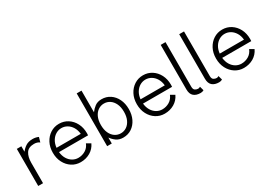

<svg xmlns="http://www.w3.org/2000/svg" viewBox="3 -1496 3173 2277"><g transform="rotate(-30 1589.5 -357.5)"><path d="M354 -434.6Q338.9 -445.8 321 -451.7Q303.2 -457.5 280.3 -457.5Q203.1 -457.5 171.9 -408.4Q140.6 -359.4 140.6 -279.3V0H74.7V-507.8H136.7V-433.1Q162.1 -466.8 199.2 -491.5Q236.3 -516.1 294.9 -516.1Q336.9 -516.1 373 -499.5Z M817.4 -155.3 873.5 -123Q844.2 -60.1 785.9 -25.9Q727.5 8.3 654.8 8.3Q589.4 8.3 536.4 -25.6Q483.4 -59.6 452.4 -118.7Q421.4 -177.7 421.4 -253.9Q421.4 -330.1 452.4 -389.2Q483.4 -448.2 536.4 -482.2Q589.4 -516.1 654.8 -516.1Q720.7 -516.1 773.7 -482.2Q826.7 -448.2 857.4 -389.2Q888.2 -330.1 888.2 -253.9Q888.2 -240.7 886.7 -224.6H488.8Q494.6 -170.4 518.3 -131.3Q542 -92.3 577.9 -71.3Q613.8 -50.3 654.8 -50.3Q707 -50.3 751.7 -76.4Q796.4 -102.5 817.4 -155.3ZM654.8 -457.5Q613.8 -457.5 578.1 -436.5Q542.5 -415.5 518.6 -376.5Q494.6 -337.4 488.8 -283.2H820.8Q815.4 -337.4 791.5 -376.5Q767.6 -415.5 731.9 -436.5Q696.3 -457.5 654.8 -457.5Z M1461.4 -253.9Q1461.4 -177.7 1432.9 -118.7Q1404.3 -59.6 1353.8 -25.6Q1303.2 8.3 1237.3 8.3Q1181.2 8.3 1143.8 -19Q1106.4 -46.4 1082 -81.5V0H1018.6V-722.7H1084.5V-426.3Q1109.4 -461.4 1146 -488.8Q1182.6 -516.1 1237.3 -516.1Q1303.2 -516.1 1353.8 -482.2Q1404.3 -448.2 1432.9 -389.2Q1461.4 -330.1 1461.4 -253.9ZM1079.6 -253.9Q1079.6 -189 1100.8 -143.6Q1122.1 -98.1 1158 -74.2Q1193.8 -50.3 1237.3 -50.3Q1281.2 -50.3 1316.9 -74.2Q1352.5 -98.1 1374 -143.6Q1395.5 -189 1395.5 -253.9Q1395.5 -318.8 1374 -364.3Q1352.5 -409.7 1316.9 -433.6Q1281.2 -457.5 1237.3 -457.5Q1193.8 -457.5 1158 -433.6Q1122.1 -409.7 1100.8 -364.3Q1079.6 -318.8 1079.6 -253.9Z M1967.8 -155.3 2023.9 -123Q1994.6 -60.1 1936.3 -25.9Q1877.9 8.3 1805.2 8.3Q1739.7 8.3 1686.8 -25.6Q1633.8 -59.6 1602.8 -118.7Q1571.8 -177.7 1571.8 -253.9Q1571.8 -330.1 1602.8 -389.2Q1633.8 -448.2 1686.8 -482.2Q1739.7 -516.1 1805.2 -516.1Q1871.1 -516.1 1924.1 -482.2Q1977.1 -448.2 2007.8 -389.2Q2038.6 -330.1 2038.6 -253.9Q2038.6 -240.7 2037.1 -224.6H1639.2Q1645 -170.4 1668.7 -131.3Q1692.4 -92.3 1728.3 -71.3Q1764.2 -50.3 1805.2 -50.3Q1857.4 -50.3 1902.1 -76.4Q1946.8 -102.5 1967.8 -155.3ZM1805.2 -457.5Q1764.2 -457.5 1728.5 -436.5Q1692.9 -415.5 1668.9 -376.5Q1645 -337.4 1639.2 -283.2H1971.2Q1965.8 -337.4 1941.9 -376.5Q1918 -415.5 1882.3 -436.5Q1846.7 -457.5 1805.2 -457.5Z M2324.2 -60.1 2339.8 -3.4Q2320.8 8.3 2295.4 8.3Q2235.8 8.3 2202.4 -21Q2168.9 -50.3 2168.9 -112.3V-722.7H2234.9V-112.3Q2234.9 -74.7 2254.6 -62.5Q2274.4 -50.3 2295.4 -50.3Q2309.1 -50.3 2324.2 -60.1Z M2577.6 -60.1 2593.3 -3.4Q2574.2 8.3 2548.8 8.3Q2489.3 8.3 2455.8 -21Q2422.4 -50.3 2422.4 -112.3V-722.7H2488.3V-112.3Q2488.3 -74.7 2508.1 -62.5Q2527.8 -50.3 2548.8 -50.3Q2562.5 -50.3 2577.6 -60.1Z M3052.2 -155.3 3108.4 -123Q3079.1 -60.1 3020.8 -25.9Q2962.4 8.3 2889.6 8.3Q2824.2 8.3 2771.2 -25.6Q2718.3 -59.6 2687.3 -118.7Q2656.2 -177.7 2656.2 -253.9Q2656.2 -330.1 2687.3 -389.2Q2718.3 -448.2 2771.2 -482.2Q2824.2 -516.1 2889.6 -516.1Q2955.6 -516.1 3008.5 -482.2Q3061.5 -448.2 3092.3 -389.2Q3123 -330.1 3123 -253.9Q3123 -240.7 3121.6 -224.6H2723.6Q2729.5 -170.4 2753.2 -131.3Q2776.9 -92.3 2812.7 -71.3Q2848.6 -50.3 2889.6 -50.3Q2941.9 -50.3 2986.6 -76.4Q3031.2 -102.5 3052.2 -155.3ZM2889.6 -457.5Q2848.6 -457.5 2813 -436.5Q2777.3 -415.5 2753.4 -376.5Q2729.5 -337.4 2723.6 -283.2H3055.7Q3050.3 -337.4 3026.4 -376.5Q3002.4 -415.5 2966.8 -436.5Q2931.2 -457.5 2889.6 -457.5Z"/></g></svg>

Font: Giphurs Light
Style: Regular
Weight: 300
Version: Version 0.920; ttfautohint (v1.8.4.7-5d5b)